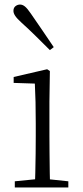

<svg xmlns="http://www.w3.org/2000/svg" viewBox="-20 -823 365 843"><path d="M45 0V-27L156 -38H175L280 -27V0ZM133 0Q134 -24 135 -64.5Q136 -105 136.5 -149Q137 -193 137 -226V-281Q137 -332 136 -375Q135 -418 133 -456L40 -459V-485L187 -519L199 -511L197 -377V-226Q197 -193 197.5 -149Q198 -105 198.5 -64.5Q199 -24 200 0ZM216 -616 199 -603Q167 -635 135.5 -666Q104 -697 75 -723Q55 -741 47 -753Q39 -765 39 -775Q39 -789 48 -796Q57 -803 68 -803Q79 -803 89.5 -794.5Q100 -786 115 -764Q138 -730 164.5 -692Q191 -654 216 -616Z"/></svg>

Font: Noto Serif KR
Style: Regular
Weight: 200
Designer: Ryoko NISHIZUKA 西塚涼子 (kana & ideographs); Frank Grießhammer (Latin, Greek & Cyrillic); Wenlong ZHANG 张文龙 (bopomofo); San
Foundry: Adobe
Version: Version 2.001;hotconv 1.1.0;makeotfexe 2.6.0